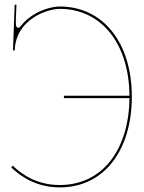

<svg xmlns="http://www.w3.org/2000/svg" viewBox="-20 -790 610 812"><path d="M232.5 -762.5C192.5 -762.5 115.5 -740 69.5 -681.5C64 -675 60 -672.5 56.5 -672.5C48 -672.5 47 -686.5 47 -690V-706.5L49.5 -770H42L35 -580C35 -577.5 36.5 -576 38.5 -576C41 -576 42.5 -577.5 42.5 -580C48 -707 177.5 -752.5 232.5 -752.5C408.5 -752.5 526 -606 527.5 -385H249.5L251.5 -375H527.5C525.5 -159 415 -7.5 232.5 -7.5C144 -7.5 78 -46 34 -89.5L27 -82.5C72.5 -38 141 2.5 232.5 2.5C423.5 2.5 537.5 -159 537.5 -381C537.5 -610 415.5 -762.5 232.5 -762.5Z"/></svg>

Font: ZnikomitSC
Style: Regular
Weight: 100
Designer: gluk
Foundry: gluk
Version: Version 0.55